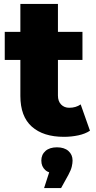

<svg xmlns="http://www.w3.org/2000/svg" viewBox="-20 -683 487 971"><path d="M303 9Q199 9 141 -42.5Q83 -94 83 -198V-663H273V-200Q273 -171 289 -154.5Q305 -138 330 -138Q364 -138 388 -155L435 -22Q411 -6 376 1.5Q341 9 303 9ZM4 -380V-522H397V-380ZM203 268 247 132 268 195Q229 195 209 177Q189 159 189 129Q189 99 210 80.5Q231 62 268 62Q305 62 326 80.5Q347 99 347 129Q347 142 343 159.5Q339 177 326 201L289 268Z"/></svg>

Font: MOST Montserrat ExtraBold
Style: Regular
Weight: 800
Designer: Julieta Ulanovsky
Foundry: Julieta Ulanovsky
Version: Version 8.000;March 11, 2024;FontCreator 15.0.0.2926 64-bit